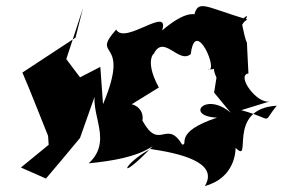

<svg xmlns="http://www.w3.org/2000/svg" viewBox="-20 -572 947 643"><path d="M248 -313 202 -374 258 -545 233 -446 55 -329C85 -260 112 -188 141 -117L143 -87L50 -11L134 26C172 -19 210 -64 248 -110L314 -297C255 -213 371 -111 277 -25C356 -33 438 -46 492 -83C367 48 391 -24 484 -73C580 -59 715 -29 666 51C767 24 769 -66 769 -77C828 -18 735 -208 907 -218C854 -154 903 -172 788 -203L885 -233C843 -219 769 -320 812 -326C802 -501 815 -372 791 -489C852 -577 713 -429 808 -507C654 -552 640 -582 626 -500C668 -481 656 -584 523 -470C550 -556 398 -420 369 -473C280 -372 421 -451 325 -223L316 -348ZM697 -262 753 -194C669 -267 597 -183 707 -178C558 -129 614 -86 590 -88C537 -175 514 -64 457 -168C467 -224 388 -244 384 -200L512 -279C455 -383 509 -403 494 -390C528 -461 578 -356 619 -391C634 -520 717 -323 675 -340C732 -336 677 -374 705 -312Z"/></svg>

Font: Asimov Silicon
Style: Regular
Weight: 400
Designer: Google
Version: Version 2.000980; 2014